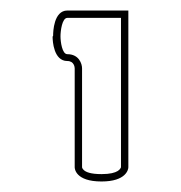

<svg xmlns="http://www.w3.org/2000/svg" viewBox="-20 -555 344 365"><path d="M108 -521H210V-237C209 -235 206 -224 173 -224C152 -224 143 -228 139 -232C136 -235 136 -237 136 -237V-425C136 -434 130 -452 108 -452C98 -452 95 -476 95 -486C95 -496 98 -521 108 -521ZM173 -210C220 -210 224 -233 224 -237V-238V-535H108C82 -535 81 -494 81 -488V-487C81 -487 80 -486 80 -485C80 -477 82 -439 108 -439C121 -439 122 -427 122 -425V-237C122 -235 123 -210 173 -210Z"/></svg>

Font: Platiipus Light
Style: Light
Weight: 400
Version: Version 001.000